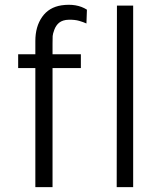

<svg xmlns="http://www.w3.org/2000/svg" viewBox="-20 -773 665 793"><path d="M126 0V-492H55V-549H126V-604Q126 -663 154 -703Q182 -743 234 -751Q297 -760 339 -733L337 -676Q324 -682 306.5 -687Q289 -692 264 -691.5Q239 -691 224 -679Q211 -668 204.5 -650.5Q198 -633 197.5 -624Q197 -615 197 -593V-549H314V-492H197V0ZM462 0 463 -750H530V0Z"/></svg>

Font: Oakes Grotesk Light
Style: Regular
Weight: 300
Designer: Samuel Oakes
Foundry: Samuel Oakes
Version: Version 1.000;PS 001.000;hotconv 1.0.88;makeotf.lib2.5.64775